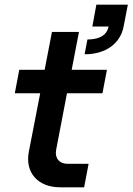

<svg xmlns="http://www.w3.org/2000/svg" viewBox="-20 -797 564 817"><path d="M352 -629 340 -566C429 -566 492 -611 506 -684L524 -777H390L373 -684H442C435 -648 404 -629 352 -629ZM236 0H338L357 -100H267C232 -100 212 -125 219 -160L265 -400H416L435 -500H285L316 -661H201L170 -500H62L43 -400H151L103 -153C85 -63 141 0 236 0Z"/></svg>

Font: Uncut Sans Semibold Italic
Style: Regular
Weight: 600
Italic angle: -11°
Designer: Kasper Nordkvist
Foundry: UNCUT.wtf
Version: Version 1.304;Glyphs 3.2 (3246)